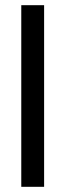

<svg xmlns="http://www.w3.org/2000/svg" viewBox="-20 -720 252 740"><path d="M62 -700H150V0H62Z"/></svg>

Font: Phudu Light
Style: Regular
Weight: 400
Version: Version 1.005;gftools[0.9.23]